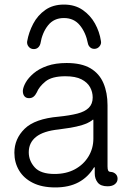

<svg xmlns="http://www.w3.org/2000/svg" viewBox="-20 -806 566 841"><path d="M222 15Q164 15 124 -5Q84 -25 63.5 -59.5Q43 -94 43 -137Q43 -198 88 -242Q133 -286 237 -295Q286 -300 319 -308.5Q352 -317 369 -334Q386 -351 386 -379Q386 -403 374.5 -424Q363 -445 337 -458.5Q311 -472 266 -472Q207 -472 179 -449Q151 -426 141 -401Q135 -389 127 -382.5Q119 -376 107 -376Q94 -376 87 -384.5Q80 -393 80 -408Q81 -424 92.5 -444.5Q104 -465 127.5 -485Q151 -505 187 -517.5Q223 -530 272 -530Q337 -530 376 -507Q415 -484 433 -442Q451 -400 451 -345V-77Q451 -64 454 -58.5Q457 -53 466 -53Q478 -52 486.5 -44Q495 -36 495 -23Q495 -9 483.5 0.5Q472 10 451 10Q421 10 408 -6.5Q395 -23 395 -46V-73H392Q366 -30 324 -7.5Q282 15 222 15ZM219 -44Q270 -44 308 -64.5Q346 -85 367.5 -120.5Q389 -156 389 -199V-280Q389 -282 387.5 -282Q386 -282 382 -278Q365 -266 340.5 -258.5Q316 -251 289 -246.5Q262 -242 237 -239Q170 -232 138 -206.5Q106 -181 106 -139Q106 -102 132 -73Q158 -44 219 -44ZM260 -786Q308 -786 342 -762.5Q376 -739 396 -703Q416 -667 422 -627Q425 -614 416 -603Q407 -592 393 -592Q382 -592 374.5 -599Q367 -606 365 -616Q356 -663 330 -695Q304 -727 260 -727Q216 -727 190.5 -695Q165 -663 157 -615Q154 -604 146.5 -597.5Q139 -591 128 -591Q114 -591 105.5 -601.5Q97 -612 99 -625Q106 -665 125.5 -702Q145 -739 178.5 -762.5Q212 -786 260 -786Z"/></svg>

Font: National Park Light
Style: Regular
Weight: 300
Designer: Andrea Herstowski, Ben Hoepner
Version: Version 1.009